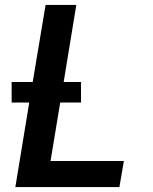

<svg xmlns="http://www.w3.org/2000/svg" viewBox="-20 -755 616 775"><path d="M42 0H462L480 -105H184L223 -341H307V-424H237L288 -735H164L112 -424H27V-341H98Z"/></svg>

Font: Iosevka Sparkle Oblique
Style: Bold
Weight: 700
Italic angle: -9°
Designer: Belleve Invis
Foundry: Belleve Invis
Version: Version 4.5.0; ttfautohint (v1.8.3)